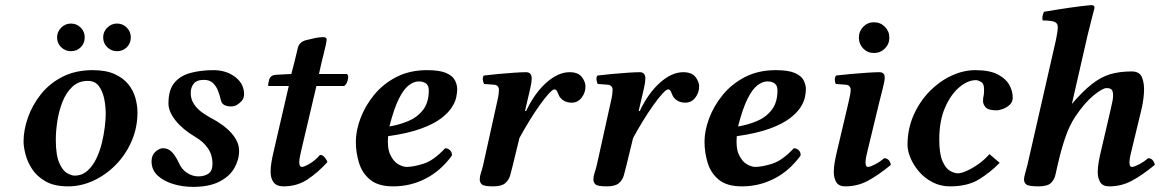

<svg xmlns="http://www.w3.org/2000/svg" viewBox="-20 -718 4537 750"><path d="M72 -165Q72 -210 89 -258.5Q106 -307 139.5 -349.5Q173 -392 224 -418Q275 -444 342 -444Q394 -444 428 -428.5Q462 -413 481.5 -388.5Q501 -364 509 -335Q517 -306 517 -279Q517 -220 494.5 -167.5Q472 -115 433 -75Q394 -35 345.5 -12.5Q297 10 246 10Q192 10 158 -9.5Q124 -29 105.5 -57.5Q87 -86 79.5 -115.5Q72 -145 72 -165ZM198 -173Q198 -112 211.5 -81.5Q225 -51 242.5 -41.5Q260 -32 271 -32Q300 -32 321 -50.5Q342 -69 356 -98Q370 -127 378 -160Q386 -193 389.5 -223Q393 -253 393 -272Q393 -303 387 -332.5Q381 -362 366 -382Q351 -402 323 -402Q287 -402 262.5 -379Q238 -356 224 -320Q210 -284 204 -245Q198 -206 198 -173ZM203 -572Q203 -594 219 -610Q235 -626 257 -626Q280 -626 295.5 -610Q311 -594 311 -572Q311 -549 295.5 -533.5Q280 -518 257 -518Q235 -518 219 -533.5Q203 -549 203 -572ZM383 -572Q383 -594 399 -610Q415 -626 437 -626Q460 -626 475.5 -610Q491 -594 491 -572Q491 -549 475.5 -533.5Q460 -518 437 -518Q415 -518 399 -533.5Q383 -549 383 -572Z M933 -359Q936 -335 921.5 -321Q907 -307 896 -304Q880 -300 863 -305Q846 -310 843 -326Q839 -344 832 -362.5Q825 -381 812 -393.5Q799 -406 777 -406Q748 -406 736.5 -391Q725 -376 725 -355Q725 -330 738 -311Q751 -292 768.5 -279.5Q786 -267 799 -260Q855 -231 884.5 -197.5Q914 -164 914 -129Q914 -94 895.5 -61.5Q877 -29 837 -8.5Q797 12 734 12Q694 12 657 1Q620 -10 596 -32Q572 -54 572 -88Q572 -112 587.5 -125.5Q603 -139 616 -139Q638 -139 652.5 -123Q667 -107 679 -81Q690 -56 711 -42.5Q732 -29 755 -29Q778 -29 794 -39.5Q810 -50 810 -78Q810 -113 792 -139Q774 -165 743 -183Q694 -212 666 -247Q638 -282 638 -314Q638 -367 661.5 -395Q685 -423 725.5 -433.5Q766 -444 814 -444Q861 -444 895 -420Q929 -396 933 -359Z M1047 -118 1108 -382H1033Q1027 -382 1027 -384Q1027 -386 1029 -396.5Q1031 -407 1032 -409Q1034 -415 1040 -420Q1046 -425 1060 -426L1118 -429L1131 -479Q1138 -508 1143.5 -531Q1149 -554 1175 -561Q1190 -565 1209 -569Q1228 -573 1242 -573Q1256 -573 1256 -564Q1256 -558 1252 -539.5Q1248 -521 1243 -502Q1238 -483 1236 -474L1226 -429H1335Q1341 -425 1340 -414.5Q1339 -404 1334.5 -394.5Q1330 -385 1324 -382H1216L1156 -127Q1154 -117 1151.5 -105.5Q1149 -94 1149 -84Q1149 -66 1160 -66Q1168 -66 1189.5 -78.5Q1211 -91 1230 -113Q1241 -113 1249 -102.5Q1257 -92 1259 -85Q1222 -44 1181 -17Q1140 10 1088 10Q1061 10 1049 -5.5Q1037 -21 1037 -47Q1037 -63 1040 -82Q1043 -101 1047 -118Z M1766 -369Q1766 -358 1762.5 -339.5Q1759 -321 1745.5 -299.5Q1732 -278 1703.5 -256Q1675 -234 1624.5 -215.5Q1574 -197 1496 -186Q1492 -140 1504.5 -113.5Q1517 -87 1535.5 -76.5Q1554 -66 1568 -66Q1595 -66 1634.5 -78.5Q1674 -91 1719 -139Q1730 -139 1738.5 -130.5Q1747 -122 1745 -110Q1702 -51 1643 -20.5Q1584 10 1516 10Q1458 10 1426.5 -15.5Q1395 -41 1382.5 -81.5Q1370 -122 1370 -165Q1370 -207 1388 -255.5Q1406 -304 1441 -347Q1476 -390 1528 -417Q1580 -444 1649 -444Q1697 -444 1722.5 -433Q1748 -422 1757 -404.5Q1766 -387 1766 -369ZM1655 -365Q1655 -384 1644 -392Q1633 -400 1616 -400Q1597 -400 1577 -385Q1557 -370 1538 -332Q1519 -294 1501 -224Q1538 -230 1573.5 -244.5Q1609 -259 1632 -288Q1655 -317 1655 -365Z M2031 -285 2035 -284Q2068 -354 2114 -395Q2160 -436 2205 -436Q2238 -436 2252.5 -417.5Q2267 -399 2267 -380Q2267 -356 2252 -336.5Q2237 -317 2213 -317Q2186 -317 2170 -335Q2164 -341 2159 -355Q2154 -369 2146 -369Q2139 -369 2123.5 -352Q2108 -335 2088 -307Q2068 -279 2047.5 -245.5Q2027 -212 2009 -179L1983 -72Q1978 -52 1973 -33.5Q1968 -15 1953.5 -2.5Q1939 10 1907 10Q1871 10 1862.5 2.5Q1854 -5 1854 -17Q1854 -29 1858.5 -42.5Q1863 -56 1867 -72L1921 -316Q1926 -337 1927.5 -348.5Q1929 -360 1929 -367Q1929 -375 1924.5 -380.5Q1920 -386 1911 -387L1871 -390Q1867 -397 1866 -407Q1865 -417 1870 -423Q1894 -426 1926.5 -429Q1959 -432 1989 -434Q2019 -436 2035 -436Q2057 -436 2057 -411Q2057 -398 2051.5 -373.5Q2046 -349 2039 -320Z M2475 -285 2479 -284Q2512 -354 2558 -395Q2604 -436 2649 -436Q2682 -436 2696.5 -417.5Q2711 -399 2711 -380Q2711 -356 2696 -336.5Q2681 -317 2657 -317Q2630 -317 2614 -335Q2608 -341 2603 -355Q2598 -369 2590 -369Q2583 -369 2567.5 -352Q2552 -335 2532 -307Q2512 -279 2491.5 -245.5Q2471 -212 2453 -179L2427 -72Q2422 -52 2417 -33.5Q2412 -15 2397.5 -2.5Q2383 10 2351 10Q2315 10 2306.5 2.5Q2298 -5 2298 -17Q2298 -29 2302.5 -42.5Q2307 -56 2311 -72L2365 -316Q2370 -337 2371.5 -348.5Q2373 -360 2373 -367Q2373 -375 2368.5 -380.5Q2364 -386 2355 -387L2315 -390Q2311 -397 2310 -407Q2309 -417 2314 -423Q2338 -426 2370.5 -429Q2403 -432 2433 -434Q2463 -436 2479 -436Q2501 -436 2501 -411Q2501 -398 2495.5 -373.5Q2490 -349 2483 -320Z M3128 -369Q3128 -358 3124.5 -339.5Q3121 -321 3107.5 -299.5Q3094 -278 3065.5 -256Q3037 -234 2986.5 -215.5Q2936 -197 2858 -186Q2854 -140 2866.5 -113.5Q2879 -87 2897.5 -76.5Q2916 -66 2930 -66Q2957 -66 2996.5 -78.5Q3036 -91 3081 -139Q3092 -139 3100.5 -130.5Q3109 -122 3107 -110Q3064 -51 3005 -20.5Q2946 10 2878 10Q2820 10 2788.5 -15.5Q2757 -41 2744.5 -81.5Q2732 -122 2732 -165Q2732 -207 2750 -255.5Q2768 -304 2803 -347Q2838 -390 2890 -417Q2942 -444 3011 -444Q3059 -444 3084.5 -433Q3110 -422 3119 -404.5Q3128 -387 3128 -369ZM3017 -365Q3017 -384 3006 -392Q2995 -400 2978 -400Q2959 -400 2939 -385Q2919 -370 2900 -332Q2881 -294 2863 -224Q2900 -230 2935.5 -244.5Q2971 -259 2994 -288Q3017 -317 3017 -365Z M3415 -320 3370 -134Q3367 -123 3364 -108.5Q3361 -94 3361 -83Q3361 -66 3371 -66Q3379 -66 3397.5 -75.5Q3416 -85 3434 -100Q3445 -100 3451.5 -92.5Q3458 -85 3460 -74Q3410 -33 3369.5 -11.5Q3329 10 3282 10Q3257 10 3247 -6Q3237 -22 3237 -46Q3237 -64 3240.5 -84Q3244 -104 3249 -125L3294 -316Q3299 -337 3301 -348.5Q3303 -360 3303 -367Q3303 -375 3298.5 -380.5Q3294 -386 3285 -387L3245 -390Q3241 -397 3241 -407Q3241 -417 3246 -423Q3270 -426 3303.5 -429Q3337 -432 3368 -434Q3399 -436 3415 -436Q3436 -436 3436 -415Q3436 -402 3429 -375.5Q3422 -349 3415 -320ZM3335 -571Q3335 -596 3352 -613.5Q3369 -631 3394 -631Q3419 -631 3436.5 -613.5Q3454 -596 3454 -571Q3454 -546 3436.5 -528.5Q3419 -511 3394 -511Q3369 -511 3352 -528.5Q3335 -546 3335 -571Z M3691 10Q3654 10 3623 -6Q3592 -22 3570.5 -47Q3549 -72 3537 -100Q3525 -128 3525 -152Q3525 -214 3548.5 -267.5Q3572 -321 3610.5 -360.5Q3649 -400 3696 -422Q3743 -444 3790 -444Q3845 -444 3877 -427.5Q3909 -411 3922.5 -386.5Q3936 -362 3936 -337Q3936 -319 3923.5 -308Q3911 -297 3896.5 -292Q3882 -287 3874 -287Q3841 -287 3830.5 -298.5Q3820 -310 3820 -323Q3820 -337 3822 -342.5Q3824 -348 3824 -370Q3824 -392 3811.5 -398.5Q3799 -405 3793 -405Q3760 -405 3727 -377Q3694 -349 3671.5 -297.5Q3649 -246 3649 -173Q3649 -116 3662 -87.5Q3675 -59 3692 -50Q3709 -41 3722 -41Q3734 -41 3755 -50Q3776 -59 3800.5 -76Q3825 -93 3845 -116L3885 -82Q3849 -45 3804.5 -17.5Q3760 10 3691 10Z M3993 -72 4105 -563Q4112 -596 4112 -612Q4112 -628 4098.5 -633Q4085 -638 4053 -638Q4049 -652 4058 -672Q4111 -681 4159 -688Q4207 -695 4242 -698Q4258 -698 4255 -685Q4255 -685 4248 -658.5Q4241 -632 4229 -583L4167 -312Q4209 -361 4244.5 -389Q4280 -417 4316.5 -428Q4353 -439 4401 -439Q4432 -439 4441.5 -414.5Q4451 -390 4448.5 -354Q4446 -318 4437 -283L4401 -134Q4398 -123 4395 -108.5Q4392 -94 4392 -83Q4392 -66 4402 -66Q4410 -66 4428.5 -75.5Q4447 -85 4465 -100Q4476 -100 4482.5 -92.5Q4489 -85 4491 -74Q4441 -33 4400.5 -11.5Q4360 10 4313 10Q4288 10 4278 -6Q4268 -22 4268 -46Q4268 -64 4271.5 -84Q4275 -104 4280 -125L4315 -275Q4321 -300 4325.5 -322.5Q4330 -345 4326.5 -359.5Q4323 -374 4303 -374Q4287 -374 4252 -345.5Q4217 -317 4180 -262Q4157 -227 4141 -180Q4125 -133 4113 -80L4111 -72Q4107 -55 4103 -36Q4099 -17 4085.5 -3.5Q4072 10 4037 10Q3998 10 3989 2.5Q3980 -5 3980 -17Q3980 -25 3984.5 -41Q3989 -57 3993 -72Z"/></svg>

Font: Libertinus Serif Semibold Italic
Style: Regular
Weight: 600
Italic angle: -11.5°
Designer: Philipp H. Poll, Khaled Hosny
Foundry: Caleb Maclennan
Version: Version 7.051;RELEASE